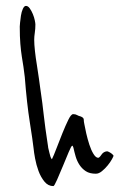

<svg xmlns="http://www.w3.org/2000/svg" viewBox="-20 -707 424 651"><path d="M360 -185Q365 -180 365 -179Q365 -177 359.5 -167Q354 -157 345 -146Q336 -135 325.5 -126.5Q315 -118 305 -118Q284 -118 271 -126.5Q258 -135 249.5 -148Q241 -161 236.5 -176.5Q232 -192 229 -206Q227 -213 225 -213Q222 -213 213 -191.5Q204 -170 193.5 -144.5Q183 -119 173.5 -97.5Q164 -76 161 -76Q143 -76 130.5 -91.5Q118 -107 110.5 -127.5Q103 -148 99 -169.5Q95 -191 94 -203Q91 -230 81 -293Q71 -356 64 -446Q62 -465 59.5 -480.5Q57 -496 54 -515Q51 -534 49 -558Q47 -582 47 -617Q47 -619 48 -630Q49 -641 51 -654Q53 -667 57.5 -677Q62 -687 68 -687Q75 -687 81 -678.5Q87 -670 91.5 -659Q96 -648 98 -638Q100 -628 100 -624Q100 -609 98 -596Q96 -583 96 -572Q96 -557 98.5 -534Q101 -511 105 -487Q109 -463 112 -440.5Q115 -418 117 -404Q117 -403 119 -390Q121 -377 123.5 -357.5Q126 -338 128.5 -315.5Q131 -293 134 -271.5Q137 -250 139.5 -233.5Q142 -217 143 -210Q143 -207 144.5 -201.5Q146 -196 147.5 -189Q149 -182 151 -176Q153 -170 156 -167Q162 -179 171.5 -204Q181 -229 191.5 -255Q202 -281 211.5 -300.5Q221 -320 228 -320Q236 -320 241 -317Q246 -314 254 -312Q264 -308 264 -301.5Q264 -295 266 -286Q268 -274 272.5 -254.5Q277 -235 283 -216.5Q289 -198 297 -185Q305 -172 313 -172Q317 -172 324 -182.5Q331 -193 343 -194Q345 -194 350 -191.5Q355 -189 360 -185Z"/></svg>

Font: Reenie Beanie
Style: Regular
Weight: 500
Designer: James Grieshaber
Foundry: James Grieshaber
Version: Version 1.000